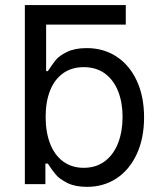

<svg xmlns="http://www.w3.org/2000/svg" viewBox="-20 -727 631 758"><path d="M476.6 -629.9H162.1V-446.3H168.9Q188 -475.1 200.9 -491Q213.9 -506.8 244.6 -522Q275.4 -537.1 322.3 -537.1Q388.7 -537.1 439.9 -503.7Q491.2 -470.2 520 -408.2Q548.8 -346.2 548.8 -263.7Q548.8 -181.2 520 -118.9Q491.2 -56.6 440.2 -22.9Q389.2 10.7 323.2 10.7Q276.9 10.7 246.1 -4.6Q215.3 -20 200.4 -37.6Q185.5 -55.2 168.9 -81.1H159.2V0H78.1V-707H476.6ZM310.5 -64.5Q359.4 -64.5 394 -90.6Q428.7 -116.7 446.3 -162.4Q463.9 -208 463.9 -265.6Q463.9 -321.8 446.5 -366.2Q429.2 -410.6 394.8 -436.3Q360.4 -461.9 310.5 -461.9Q262.7 -461.9 228.8 -437.5Q194.8 -413.1 177.5 -368.9Q160.2 -324.7 160.2 -265.6Q160.2 -205.6 177.7 -160.2Q195.3 -114.7 229.2 -89.6Q263.2 -64.5 310.5 -64.5Z"/></svg>

Font: Pretendard JP
Style: Regular
Weight: 400
Designer: Base glyphs from Inter by Rasmus Andersson; Hangeul glyphs from Noto Sans CJK(Source Han Sans) by Jang Soo-young and Kan
Foundry: Kil Hyung-jin
Version: Version 1.309